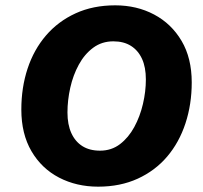

<svg xmlns="http://www.w3.org/2000/svg" viewBox="-20 -690 762 720"><path d="M348 10Q267 10 201.5 -24Q136 -58 98 -123Q60 -188 60 -279Q60 -362 83.5 -433Q107 -504 152.5 -557Q198 -610 263.5 -640Q329 -670 412 -670Q493 -670 558 -635.5Q623 -601 661 -536.5Q699 -472 699 -381Q699 -299 675.5 -227.5Q652 -156 607 -103Q562 -50 496.5 -20Q431 10 348 10ZM355 -125Q398 -125 430 -149.5Q462 -174 483.5 -213.5Q505 -253 516 -300Q527 -347 527 -392Q527 -438 512.5 -469.5Q498 -501 471 -518Q444 -535 405 -535Q362 -535 329.5 -511Q297 -487 275.5 -447.5Q254 -408 243.5 -361Q233 -314 233 -268Q233 -223 247.5 -191Q262 -159 289 -142Q316 -125 355 -125Z"/></svg>

Font: Kantumruy Pro
Style: Bold Italic
Weight: 700
Italic angle: -13°
Version: Version 1.002